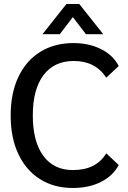

<svg xmlns="http://www.w3.org/2000/svg" viewBox="-20 -924 637 954"><path d="M33 -350Q33 -460 71 -541Q109 -622 179.5 -666Q250 -710 345 -710Q422 -710 482 -680Q542 -650 570 -596L508 -538Q454 -621 347 -621Q249 -621 196 -550.5Q143 -480 143 -350Q143 -221 195 -150Q247 -79 342 -79Q400 -79 441 -99.5Q482 -120 508 -162L570 -104Q541 -50 481.5 -20Q422 10 342 10Q248 10 178.5 -34Q109 -78 71 -159Q33 -240 33 -350ZM310 -904H374L493 -754H407L342 -839L277 -754H191Z"/></svg>

Font: Sarabun Medium
Style: Regular
Weight: 500
Designer: Suppakit Chalermlarp | Katatrad Co.,Ltd.
Foundry: Cadson Demak Co.,Ltd.
Version: Version 1.000; ttfautohint (v1.6)